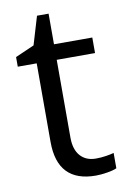

<svg xmlns="http://www.w3.org/2000/svg" viewBox="-79 -708 510 766"><g transform="rotate(-10 176.5 -324.5)"><path d="M258.8 -57.1Q280.3 -57.1 300.3 -60.3Q320.3 -63.5 332 -66.9V-4.9Q318.8 1.5 293.2 5.6Q267.6 9.8 247.1 9.8Q91.8 9.8 91.8 -153.8V-472.2H15.1V-511.2L91.8 -544.9L126 -659.2H172.9V-535.2H328.1V-472.2H172.9V-157.2Q172.9 -108.9 195.8 -83Q218.8 -57.1 258.8 -57.1Z"/></g></svg>

Font: f08482100
Style: Regular
Weight: 400
Foundry: Ascender Corporation
Version: Version 1.10